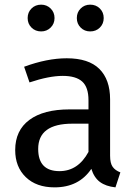

<svg xmlns="http://www.w3.org/2000/svg" viewBox="-20 -788 584 820"><path d="M155.8 -653.8Q130.9 -653.8 114.5 -670.2Q98.1 -686.5 98.1 -710.9Q98.1 -735.4 114.5 -751.7Q130.9 -768.1 155.8 -768.1Q179.7 -768.1 196.3 -751.7Q212.9 -735.4 212.9 -710.9Q212.9 -686.5 196.3 -670.2Q179.7 -653.8 155.8 -653.8ZM365.2 -653.8Q340.8 -653.8 324.5 -670.2Q308.1 -686.5 308.1 -710.9Q308.1 -735.4 324.5 -751.7Q340.8 -768.1 365.2 -768.1Q390.1 -768.1 406.5 -751.7Q422.9 -735.4 422.9 -710.9Q422.9 -686.5 406.5 -670.2Q390.1 -653.8 365.2 -653.8ZM450.2 -123Q450.2 -90.8 461.2 -75.4Q472.2 -60.1 494.1 -51.8L473.1 12.2Q432.1 7.8 407 -10.7Q381.8 -29.3 370.1 -66.9Q316.9 12.2 212.9 12.2Q135.3 12.2 90.1 -31.5Q44.9 -75.2 44.9 -147Q44.9 -231 105.5 -275.9Q166 -320.8 276.9 -320.8H357.9V-359.9Q357.9 -415.5 331.1 -439.7Q304.2 -463.9 248 -463.9Q189.5 -463.9 106 -436L83 -502.9Q181.2 -539.1 265.1 -539.1Q358.4 -539.1 404.3 -493.7Q450.2 -448.2 450.2 -363.8ZM233.9 -57.1Q313.5 -57.1 357.9 -139.2V-259.8H289.1Q143.1 -259.8 143.1 -151.9Q143.1 -57.1 233.9 -57.1Z"/></svg>

Font: FiraGO
Style: Regular
Weight: 400
Designer: bBox Type
Foundry: bBox Type GmbH
Version: Version 1.001;PS 001.001;hotconv 1.0.88;makeotf.lib2.5.64775